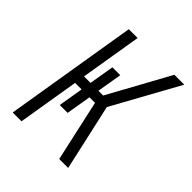

<svg xmlns="http://www.w3.org/2000/svg" viewBox="-200 -868 1001 1001"><g transform="rotate(45 300.0 -367.5)"><path d="M54 0 175 -735H240L184 -396H232L255 -534H313L290 -396H325L511 -735H584L381 -367L463 0H397L322 -339H281L258 -201H200L223 -339H175L119 0Z"/></g></svg>

Font: Iosevka Aile Light
Style: Italic
Weight: 300
Italic angle: -9°
Designer: Belleve Invis
Foundry: Belleve Invis
Version: Version 31.1.0; ttfautohint (v1.8.4)